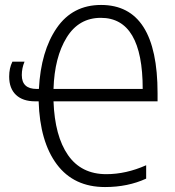

<svg xmlns="http://www.w3.org/2000/svg" viewBox="-20 -745 708 775"><path d="M616 -369V-336H196Q201 -196 254.5 -119Q308 -42 409 -42Q489 -42 570 -78V-24Q496 10 404 10Q278 10 209.5 -81.5Q141 -173 136 -336H122Q72 -336 44.5 -362Q17 -388 17 -436Q17 -470 30 -496H79Q68 -470 68 -442Q68 -386 128 -386H137Q145 -539 209 -632Q273 -725 388 -725Q616 -725 616 -369ZM196 -386H556Q556 -673 387 -673Q298 -673 249 -593.5Q200 -514 196 -386Z"/></svg>

Font: Noto Sans Display Light Narrow
Style: Regular
Weight: 300
Width: 4
Designer: Monotype Design team
Foundry: Monotype Imaging Inc.
Version: Version 1.000